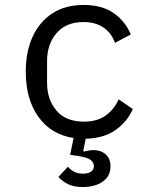

<svg xmlns="http://www.w3.org/2000/svg" viewBox="-20 -548 640 775"><path d="M317 -528Q392 -528 439 -495Q486 -462 508 -409L444 -375Q430 -415 397.5 -437Q365 -459 317 -459Q247 -459 208.5 -414.5Q170 -370 170 -302V-214Q170 -146 208 -101.5Q246 -57 319 -57Q371 -57 405.5 -81Q440 -105 459 -147L516 -108Q494 -57 447 -23.5Q400 10 326 12L316 61L319 64Q329 61 339 59.5Q349 58 358 58Q387 58 406.5 75Q426 92 426 124Q426 152 410.5 170.5Q395 189 370 198Q345 207 315 207Q275 207 251 193.5Q227 180 216 166L254 125Q263 136 278 144.5Q293 153 315 153Q334 153 346.5 145.5Q359 138 359 122Q359 108 346 97.5Q333 87 291 81L263 77L277 9Q186 -5 135 -76.5Q84 -148 84 -258Q84 -340 112 -400.5Q140 -461 192 -494.5Q244 -528 317 -528Z"/></svg>

Font: Lilex
Style: Regular
Weight: 400
Monospace: yes
Designer: Mike Abbink, Paul van der Laan, Pieter van Rosmalen, Mikhael Khrustik
Foundry: Mikhael Khrustik
Version: Version 2.510